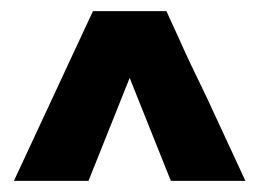

<svg xmlns="http://www.w3.org/2000/svg" viewBox="-20 -769 466 345"><path d="M147 -749H279Q298 -708 301 -701Q320 -658 350 -597L421 -444H287L213 -629L139 -444H5Z"/></svg>

Font: Saira Stencil
Style: Regular
Weight: 400
Designer: Hector Gatti with collaboration of the Omnibus-Type team
Foundry: Omnibus-Type
Version: Version 1.003